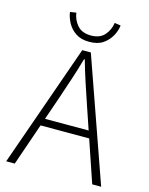

<svg xmlns="http://www.w3.org/2000/svg" viewBox="-124 -917 774 996"><g transform="rotate(15 263.0 -419.5)"><path d="M8 0 240 -659H286L518 0H470L338 -388Q318 -447 300 -501.5Q282 -556 265 -616H261Q244 -556 226 -501.5Q208 -447 188 -388L54 0ZM114 -226V-265H409V-226ZM263 -710Q219 -710 190.5 -729Q162 -748 146.5 -776.5Q131 -805 127 -834L160 -839Q165 -801 190 -772.5Q215 -744 263 -744Q311 -744 336 -772.5Q361 -801 366 -839L399 -834Q396 -805 380 -776.5Q364 -748 336 -729Q308 -710 263 -710Z"/></g></svg>

Font: Source Sans 3 ExtraLight Light
Style: Regular
Weight: 300
Version: Version 3.052;hotconv 1.1.0;makeotfexe 2.6.0